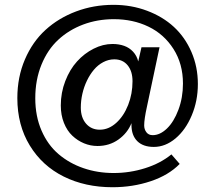

<svg xmlns="http://www.w3.org/2000/svg" viewBox="-20 -742 903 805"><path d="M535.6 -401.4Q535.6 -443.4 515.1 -468.3Q494.6 -493.2 459 -493.2Q435.1 -493.2 412.8 -481.4Q390.6 -469.7 373.8 -449.7Q356.9 -429.7 344.5 -403.8Q332 -377.9 325.4 -348.9Q318.8 -319.8 318.8 -291Q318.8 -249 340.8 -223.6Q362.8 -198.2 398.4 -198.2Q435.5 -198.2 467.3 -226.8Q499 -255.4 517.3 -302Q535.6 -348.6 535.6 -401.4ZM451.7 -557.6Q478.5 -557.6 500.5 -549.8Q522.5 -542 538.1 -525.1Q553.7 -508.3 559.6 -484.4L573.2 -543.9H648.9L596.2 -295.4Q584.5 -242.2 584.5 -216.3Q584.5 -199.7 593.8 -187.5Q603 -175.3 620.1 -175.3Q650.9 -175.3 679.9 -203.1Q709 -231 728 -281.7Q747.1 -332.5 747.1 -391.6Q747.1 -474.1 707.5 -536.4Q668 -598.6 602.8 -630.1Q537.6 -661.6 457.5 -661.6Q388.7 -661.6 328.9 -639.2Q269 -616.7 224.4 -575.4Q179.7 -534.2 153.8 -470.7Q127.9 -407.2 127.9 -330.1Q127.9 -254.9 154.1 -194.6Q180.2 -134.3 225.6 -95.7Q271 -57.1 330.1 -36.9Q389.2 -16.6 456.5 -16.6Q524.4 -16.6 588.6 -36.9Q652.8 -57.1 698.7 -94.7L733.4 -54.7Q687 -7.3 611.8 17.8Q536.6 43 451.7 43Q337.4 43 247.3 -1.7Q157.2 -46.4 105 -131.8Q52.7 -217.3 52.7 -330.6Q52.7 -418.9 84.5 -492.9Q116.2 -566.9 170.9 -616.7Q225.6 -666.5 299.1 -694.1Q372.6 -721.7 455.6 -721.7Q530.8 -721.7 596.4 -697Q662.1 -672.4 709 -629.2Q755.9 -585.9 782.7 -523.9Q809.6 -461.9 809.6 -389.6Q809.6 -319.3 783.9 -258.3Q758.3 -197.3 715.8 -161.6Q673.3 -126 625 -126Q580.1 -126 555.7 -150.1Q531.2 -174.3 531.2 -218.3Q531.2 -222.2 531.2 -225.6Q514.6 -184.1 476.6 -157Q438.5 -129.9 388.7 -129.9Q359.4 -129.9 332.3 -141.1Q305.2 -152.3 283.2 -173.1Q261.2 -193.8 248 -226.8Q234.9 -259.8 234.9 -299.8Q234.9 -353.5 253.7 -402.1Q272.5 -450.7 303 -484.4Q333.5 -518.1 372.6 -537.8Q411.6 -557.6 451.7 -557.6Z"/></svg>

Font: Muli
Style: Regular
Weight: 400
Designer: Vernon Adams
Foundry: newtypography
Version: Version 2; ttfautohint (v1.00rc1.6-4cba) -l 8 -r 50 -G 200 -